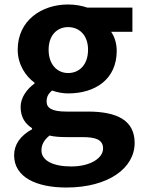

<svg xmlns="http://www.w3.org/2000/svg" viewBox="-20 -594 637 857"><path d="M276 243C463 243 581 157 581 44C581 -54 507 -96 372 -96H276C211 -96 188 -112 188 -141C188 -165 198 -177 212 -190C237 -181 263 -177 284 -177C405 -177 501 -240 501 -367C501 -402 490 -433 476 -452H571V-560H370C346 -568 317 -574 284 -574C166 -574 59 -503 59 -372C59 -306 95 -253 134 -225V-221C100 -197 72 -158 72 -117C72 -70 93 -41 123 -22V-17C70 12 43 52 43 99C43 198 144 243 276 243ZM284 -268C236 -268 197 -305 197 -372C197 -437 235 -473 284 -473C334 -473 373 -437 373 -372C373 -305 334 -268 284 -268ZM298 149C217 149 165 123 165 77C165 53 176 31 201 11C222 16 245 18 278 18H347C407 18 440 29 440 69C440 112 383 149 298 149Z"/></svg>

Font: Source Han Sans KR
Style: Bold
Weight: 700
Designer: Ryoko NISHIZUKA 西塚涼子 (kana, bopomofo & ideographs); Paul D. Hunt (Latin, Greek & Cyrillic); Sandoll Communications 산돌커뮤니
Foundry: Adobe
Version: Version 2.004;hotconv 1.0.118;makeotfexe 2.5.65603